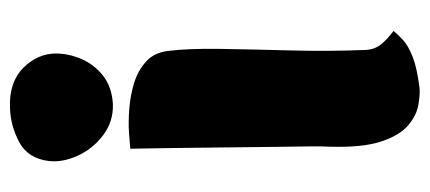

<svg xmlns="http://www.w3.org/2000/svg" viewBox="-252 -584 840 375"><g transform="rotate(-90 167.5 -396.0)"><path d="M152 -595Q118 -594 91.5 -614Q65 -634 51.5 -663.5Q38 -693 41 -720Q46 -761 78 -778Q110 -795 145 -796Q195 -798 223 -770Q251 -742 251 -706Q251 -682 240.5 -657Q230 -632 208 -614.5Q186 -597 152 -595ZM258 -101Q259 -83 269.5 -70.5Q280 -58 295 -47Q288 -38 277 -28Q266 -18 244.5 -9.5Q223 -1 183 4Q170 5 150 1.5Q130 -2 110.5 -18.5Q91 -35 79 -71.5Q67 -108 69 -172Q70 -183 69.5 -215Q69 -247 68.5 -291Q68 -335 67.5 -382Q67 -429 66.5 -469.5Q66 -510 65.5 -535.5Q65 -561 65 -561Q74 -562 95.5 -563.5Q117 -565 143 -563Q169 -561 193.5 -553.5Q218 -546 235.5 -530Q253 -514 256 -487Q261 -449 260 -385.5Q259 -322 257 -247.5Q255 -173 258 -101Z"/></g></svg>

Font: Potta One
Style: Regular
Weight: 400
Designer: 108,108go
Foundry: Font Zone 108
Version: Version 1.000